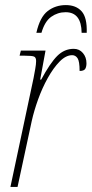

<svg xmlns="http://www.w3.org/2000/svg" viewBox="-20 -735 361 755"><path d="M112 -428Q115 -444 118.5 -463.5Q122 -483 122 -495Q122 -509 114 -512.5Q106 -516 77 -516H57L62 -536H159L138 -422H142Q177 -487 205 -515Q233 -543 270 -543Q292 -543 306 -526.5Q320 -510 320 -486Q320 -472 315 -464Q310 -456 293 -456Q293 -494 285 -506Q277 -518 264 -518Q239 -518 214.5 -493Q190 -468 168 -428.5Q146 -389 130 -344.5Q114 -300 105 -260L49 0H21ZM123 -606Q137 -668 167.5 -691.5Q198 -715 239 -715Q279 -715 301 -690.5Q323 -666 321 -606H301Q300 -687 238 -687Q207 -687 181.5 -669Q156 -651 143 -606Z"/></svg>

Font: Noto Serif ExtraCondensed Thin
Style: Italic
Weight: 100
Width: 2
Italic angle: -12°
Designer: Monotype Design Team
Foundry: Monotype Imaging Inc.
Version: Version 2.013